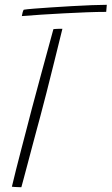

<svg xmlns="http://www.w3.org/2000/svg" viewBox="-20 -780 465 800"><path d="M69 0Q66 0 57.8 -0.2Q49.5 -0.5 41 -1Q32.5 -1.5 29.5 -2Q36.5 -32 46.8 -72.8Q57 -113.5 68.8 -158.5Q80.5 -203.5 91.8 -246.5Q103 -289.5 112 -324.5Q128.5 -387 151.8 -472.5Q175 -558 202.5 -658.5Q205 -659 209.5 -659.2Q214 -659.5 219.5 -659.8Q225 -660 230.2 -660Q235.5 -660 240 -660Q223 -591 206 -522.5Q189 -454 173.8 -394.2Q158.5 -334.5 147 -291.5Q142.5 -275 133.8 -242.8Q125 -210.5 114.8 -171.8Q104.5 -133 94.8 -96.2Q85 -59.5 78 -33.2Q71 -7 69 0ZM422.5 -730.5Q386.5 -730.5 341.2 -728.8Q296 -727 247.5 -724.5Q199 -722 153.2 -719Q107.5 -716 71 -713Q72 -718.5 74 -727.2Q76 -736 79 -739.5Q90.5 -741.5 121.5 -744Q152.5 -746.5 194 -749.2Q235.5 -752 279.8 -754.5Q324 -757 362.5 -758.5Q401 -760 425 -760Z"/></svg>

Font: Grandstander Thin Thin
Style: Italic
Weight: 250
Italic angle: -15°
Version: Version 1.200